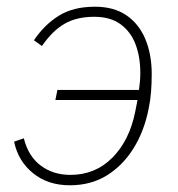

<svg xmlns="http://www.w3.org/2000/svg" viewBox="-20 -540 531 572"><path d="M145 -242 151 -272H407L393 -260L394 -272Q396 -286 397 -298Q398 -310 398 -323Q398 -370 384 -407.5Q370 -445 339.5 -467.5Q309 -490 261 -490Q208 -490 172 -469Q136 -448 105 -403L81 -420Q112 -466 155 -493Q198 -520 263 -520Q319 -520 356.5 -494.5Q394 -469 413 -423.5Q432 -378 432 -319Q432 -292 430 -266.5Q428 -241 423 -217Q410 -150 378 -98.5Q346 -47 298.5 -17.5Q251 12 188 12Q123 12 78.5 -24Q34 -60 22 -118L51 -128Q64 -75 101 -47Q138 -19 190 -19Q264 -19 315 -70.5Q366 -122 383 -208L391 -249L401 -242Z"/></svg>

Font: IBM Plex Sans ExtraLight
Style: Italic
Weight: 250
Italic angle: -11.31°
Designer: Mike Abbink, Paul van der Laan, Pieter van Rosmalen
Foundry: Bold Monday
Version: Version 3.201